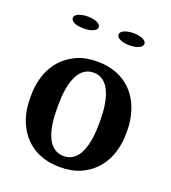

<svg xmlns="http://www.w3.org/2000/svg" viewBox="-135 -829 835 939"><g transform="rotate(20 282.5 -359.5)"><path d="M32 -259C32 -220 37 -185 48 -152C80 -58 158 10 283 10C323 10 359 4 390 -10C478 -49 533 -134 533 -259V-269C533 -308 527 -343 516 -376C484 -470 407 -538 282 -538C242 -538 207 -532 176 -518C88 -479 32 -394 32 -269ZM94 -698C94 -678 123 -667 162 -667C200 -667 229 -679 229 -698C229 -716 200 -729 162 -729C124 -729 94 -717 94 -698ZM173 -257V-271C173 -382 200 -481 282 -481C364 -481 392 -384 392 -271V-257C392 -144 365 -47 283 -47C199 -47 173 -143 173 -257ZM332 -698C332 -679 361 -666 400 -666C438 -666 467 -679 467 -698C467 -716 438 -729 400 -729C362 -729 332 -717 332 -698Z"/></g></svg>

Font: Aerodynamic
Style: Regular
Weight: 500
Designer: Google
Version: Version 2.000980; 2014